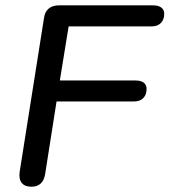

<svg xmlns="http://www.w3.org/2000/svg" viewBox="-20 -690 633 717"><path d="M53.5 -48.6 144.3 -622.6Q147.6 -646.5 162.1 -658.2Q176.6 -670 200.2 -670H551.1Q571.5 -670 582.3 -661.9Q593.2 -653.9 593.2 -638.3Q593.2 -616.7 580.7 -604.1Q568.3 -591.5 546.6 -591.5H236.3L203.5 -389.5H485.4Q505.8 -389.5 516.6 -381.5Q527.4 -373.4 527.4 -357.9Q527.4 -336.2 515 -323.7Q502.5 -311.1 480.9 -311.1H191.2L148.7 -40.8Q144.9 -16.3 131.8 -4.5Q118.8 7.3 97.7 7.3Q72.1 7.3 60.9 -7.3Q49.6 -21.8 53.5 -48.6Z"/></svg>

Font: SN Pro Thin
Style: Italic
Weight: 200
Italic angle: -9°
Designer: Tobias Whetton
Foundry: Supernotes
Version: Version 1.003;Glyphs 3.3 (3324)